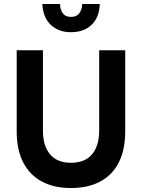

<svg xmlns="http://www.w3.org/2000/svg" viewBox="-20 -934 714 966"><path d="M337 12Q252 12 191 -20.5Q130 -53 97 -116.5Q64 -180 64 -274V-681H196V-277Q196 -200 232 -157.5Q268 -115 337 -115Q407 -115 443 -157.5Q479 -200 479 -277V-681H610V-274Q610 -180 577.5 -116.5Q545 -53 484 -20.5Q423 12 337 12ZM337 -772Q274 -772 235 -809.5Q196 -847 193 -914H282Q283 -885 296 -867Q309 -849 337 -849Q366 -849 379 -867Q392 -885 394 -914H482Q480 -847 441 -809.5Q402 -772 337 -772Z"/></svg>

Font: Gabarito SemiBold
Style: Regular
Weight: 600
Designer: Leandro Assis / Alvaro Franca / Felipe Casaprima
Foundry: Naipe Foundry
Version: Version 1.000